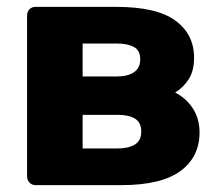

<svg xmlns="http://www.w3.org/2000/svg" viewBox="-20 -540 646 560"><path d="M84 0Q73 0 66 -7.5Q59 -15 59 -25V-495Q59 -506 66 -513Q73 -520 84 -520H318Q437 -520 491.5 -480Q546 -440 546 -372Q546 -334 531 -310Q516 -286 491 -270Q524 -253 543 -223Q562 -193 562 -154Q562 -82 506 -41Q450 0 333 0ZM221 -107H323Q355 -107 373.5 -118.5Q392 -130 392 -156Q392 -182 374.5 -193.5Q357 -205 323 -205H221ZM221 -317H321Q353 -317 371 -329.5Q389 -342 389 -367Q389 -393 370.5 -403Q352 -413 321 -413H221Z"/></svg>

Font: DVN-Rubik
Style: Bold
Weight: 700
Designer: Hubert and Fischer
Foundry: Hubert & Fischer
Version: Version 2.102